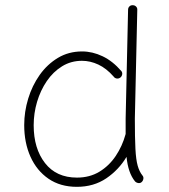

<svg xmlns="http://www.w3.org/2000/svg" viewBox="-20 -702 644 732"><path d="M293 -505.9Q332.5 -505.9 371.1 -487.5Q409.7 -469.2 442.9 -430.7Q447.3 -424.8 445.6 -417.2Q443.8 -409.7 438 -405.8Q431.6 -401.4 424.3 -402.8Q417 -404.3 413.1 -410.2Q385.7 -441.4 355 -455.8Q324.2 -470.2 292.5 -470.2Q250.5 -470.2 216.6 -449.2Q182.6 -428.2 158.4 -392.8Q134.3 -357.4 121.3 -313.7Q108.4 -270 108.4 -224.6Q108.4 -135.7 151.6 -80.3Q194.8 -24.9 273.4 -24.9Q322.3 -24.9 359.4 -47.6Q396.5 -70.3 421.4 -107.7Q446.3 -145 458.5 -189.5L459 -191.4Q459 -204.6 459 -219Q459 -233.4 459 -249.5L468.3 -665Q468.3 -672.4 473.4 -677.5Q478.5 -682.6 486.3 -682.1Q493.7 -682.1 498.8 -677Q503.9 -671.9 503.4 -664.6L494.1 -249.5Q494.1 -176.3 496.3 -134.5Q498.5 -92.8 504.9 -70.3Q511.2 -47.9 522.9 -33.2Q527.8 -27.8 526.6 -20.3Q525.4 -12.7 520 -7.8Q514.6 -2.9 507.1 -4.2Q499.5 -5.4 494.6 -10.7Q468.3 -43 462.4 -104Q433.1 -54.7 385.3 -22.2Q337.4 10.3 272.9 10.3Q210 10.3 165 -20.5Q120.1 -51.3 96.2 -104.5Q72.3 -157.7 72.3 -225.1Q72.3 -275.9 87.4 -325.7Q102.5 -375.5 131.3 -416.3Q160.2 -457 200.9 -481.4Q241.7 -505.9 293 -505.9Z"/></svg>

Font: Mikhak-DS2-FD ExtraLight
Style: Regular
Weight: 200
Designer: Amin Abedi
Version: Version 3.2